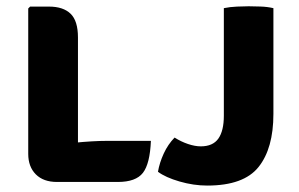

<svg xmlns="http://www.w3.org/2000/svg" viewBox="-20 -577 952 612"><path d="M228.5 3H161.5Q118.5 3 94.2 -21.2Q70 -45.5 70 -86.5V-550L76 -556H136Q181.5 -556 205 -533.2Q228.5 -510.5 228.5 -457.5ZM461 -128Q458 -55 435.5 -26Q413 3 355.5 3H161.5L95 -102.5Q152.5 -115.5 214.8 -121.8Q277 -128 321 -128ZM536.5 -138.5Q557 -125.5 579.2 -118Q601.5 -110.5 620 -110.5Q658.5 -110.5 676 -135.2Q693.5 -160 693.5 -208V-551Q712.5 -555 735.5 -556Q758.5 -557 772.5 -557Q788 -557 810 -556.2Q832 -555.5 851.5 -551V-214Q851.5 -104 804.2 -44.8Q757 14.5 640.5 14.5Q597 14.5 552.2 1.5Q507.5 -11.5 483.5 -29.5Q488.5 -58.5 502 -87.8Q515.5 -117 536.5 -138.5Z"/></svg>

Font: Signika SC
Style: Regular
Weight: 300
Designer: Anna Giedryś
Foundry: Anna Giedryś
Version: Version 2.000